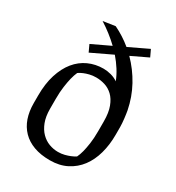

<svg xmlns="http://www.w3.org/2000/svg" viewBox="-184 -875 912 996"><g transform="rotate(30 272.0 -376.5)"><path d="M143.6 -614.7 252.9 -666.5Q228.5 -689.9 200.9 -711.4Q173.3 -732.9 143.1 -752L215.8 -762.7Q270.5 -736.3 317.9 -697.3L432.6 -752L451.7 -711.4L353.5 -664.6Q403.8 -613.8 438.5 -550.5Q473.1 -487.3 487.3 -414.6Q488.8 -406.2 490.5 -394.3Q492.2 -382.3 493.7 -369.6Q495.1 -356.9 496.1 -344Q497.1 -331.1 497.1 -320.3V-274.4Q497.1 -214.4 482.7 -162.4Q468.3 -110.4 439.5 -72Q410.6 -33.7 367.4 -11.5Q324.2 10.7 267.1 10.7Q211.9 10.7 170.7 -4.4Q129.4 -19.5 101.8 -47.9Q74.2 -76.2 60.5 -115.7Q46.9 -155.3 46.9 -204.6V-250Q46.9 -320.8 64 -375Q81.1 -429.2 111.1 -466.1Q141.1 -502.9 182.4 -521.7Q223.6 -540.5 272 -540.5Q293.9 -540.5 317.4 -534.2Q340.8 -527.8 358.9 -515.1Q347.2 -545.4 328.6 -574.7Q310.1 -604 285.6 -632.3L162.6 -573.7ZM409.2 -303.7Q409.2 -356.4 396 -391.1Q382.8 -425.8 361.6 -445.8Q340.3 -465.8 314.2 -473.9Q288.1 -481.9 262.2 -481.9Q240.2 -481.9 222.2 -477.3Q204.1 -472.7 191.4 -467.3Q175.8 -460.9 164.1 -452.6Q155.8 -434.6 149.4 -408.7Q144 -386.7 139.4 -354.5Q134.8 -322.3 134.8 -279.3V-221.2Q134.8 -175.3 147.5 -142.3Q160.2 -109.4 181.2 -88.4Q202.1 -67.4 228.3 -57.6Q254.4 -47.9 281.7 -47.9Q302.2 -47.9 320.1 -52.5Q337.9 -57.1 351.1 -62.5Q366.7 -68.8 379.9 -77.1Q388.2 -93.8 394.5 -118.2Q399.9 -139.2 404.5 -170.4Q409.2 -201.7 409.2 -245.6Z"/></g></svg>

Font: Noticia Text
Style: Regular
Weight: 400
Designer: JM Sole
Foundry: JM Sole
Version: Version 1.003